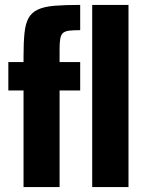

<svg xmlns="http://www.w3.org/2000/svg" viewBox="-20 -763 584 783"><path d="M76 0V-394H14V-510H76V-535Q76 -591 80 -629Q84 -667 96.5 -689.5Q109 -712 134.5 -724Q160 -736 202 -739.5Q244 -743 307 -743V-640Q279 -640 262.5 -638Q246 -636 237.5 -629Q229 -622 226 -606.5Q223 -591 223 -564V-510H307V-394H223V0ZM356 0V-743H504V0Z"/></svg>

Font: Saira Condensed ExtraBold
Style: Regular
Weight: 800
Width: 3
Designer: Hector Gatti with collaboration of the Omnibus-Type team
Foundry: Omnibus-Type
Version: Version 1.101